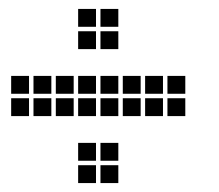

<svg xmlns="http://www.w3.org/2000/svg" viewBox="-20 -465 490 430"><path d="M5 -295V-255H45V-295ZM5 -245V-205H45V-245ZM55 -245V-205H95V-245ZM55 -295V-255H95V-295ZM105 -245V-205H145V-245ZM105 -295V-255H145V-295ZM155 -245V-205H195V-245ZM155 -295V-255H195V-295ZM205 -245V-205H245V-245ZM205 -295V-255H245V-295ZM255 -245V-205H295V-245ZM255 -295V-255H295V-295ZM305 -295V-255H345V-295ZM305 -245V-205H345V-245ZM355 -295V-255H395V-295ZM355 -245V-205H395V-245ZM155 -445V-405H195V-445ZM155 -395V-355H195V-395ZM205 -395V-355H245V-395ZM205 -445V-405H245V-445ZM155 -145V-105H195V-145ZM155 -95V-55H195V-95ZM205 -95V-55H245V-95ZM205 -145V-105H245V-145Z"/></svg>

Font: Nose Transport 13 Square
Style: Regular
Weight: 400
Designer: Nico Rohrbach
Foundry: Nose
Version: Version 1.400;Glyphs 3.2.3 (3260)